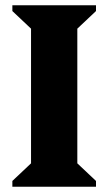

<svg xmlns="http://www.w3.org/2000/svg" viewBox="-20 -710 412 730"><path d="M27 0V-22L98 -89V-601L27 -668V-690H345V-668L274 -601V-89L345 -22V0Z"/></svg>

Font: Platypi
Style: Bold
Weight: 700
Designer: David Sargent
Foundry: Bolt Cutter Type
Version: Version 1.200; ttfautohint (v1.8.4.7-5d5b)